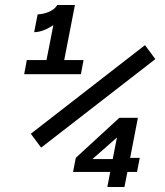

<svg xmlns="http://www.w3.org/2000/svg" viewBox="-20 -750 660 770"><path d="M131 -692.5 117 -621C142 -621 169.5 -632.5 194 -649.5L166.5 -509H87.5L77 -452.5H304.5L315 -509H237.5L280.5 -730H209.5C196 -704.5 155 -692.5 131 -692.5ZM561.5 -569 103.5 -213.5 145 -158 603 -513ZM479 0 491 -60.5H529.5L540.5 -117H502L533 -277.5H458.5L284 -117L273 -60.5H422L410.5 0ZM350.5 -112 449 -198.5 432 -112Z"/></svg>

Font: Monaspace Neon SemiBold
Style: Italic
Weight: 600
Italic angle: -11°
Designer: Riley Cran & the Lettermatic Team
Foundry: Lettermatic
Version: Version 1.200 (Monaspace Neon)